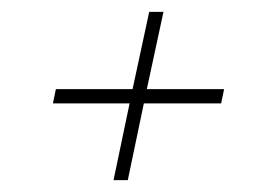

<svg xmlns="http://www.w3.org/2000/svg" viewBox="-20 -455 443 323"><path d="M198 -281H69L74 -305H203L231 -435H255L227 -305H357L352 -281H222L195 -152H171Z"/></svg>

Font: Prompt Thin
Style: Italic
Weight: 250
Italic angle: -12°
Designer: Katatrad Team
Foundry: CadsonDemak
Version: Version 1.001